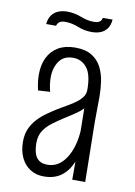

<svg xmlns="http://www.w3.org/2000/svg" viewBox="-78 -715 544 773"><g transform="rotate(10 193.5 -328.0)"><path d="M271 0V-125L268 -367Q268 -430 246 -457Q224 -484 190 -484Q151 -484 132.5 -456.5Q114 -429 114 -390Q114 -376 116 -362Q118 -348 122 -333L73 -330Q69 -347 67 -363Q65 -379 65 -394Q65 -434 79.5 -463.5Q94 -493 122 -509.5Q150 -526 191 -526Q233 -526 259 -510Q285 -494 298.5 -467.5Q312 -441 316.5 -409.5Q321 -378 321 -348L320 -245L324 0ZM155 7Q124 7 100 -8Q76 -23 62.5 -51Q49 -79 49 -117Q49 -147 59 -169.5Q69 -192 85.5 -210Q102 -228 122.5 -242.5Q143 -257 164 -270Q184 -282 202.5 -292.5Q221 -303 236 -314.5Q251 -326 259.5 -338.5Q268 -351 268 -367L298 -358Q298 -329 282.5 -307.5Q267 -286 244 -270Q221 -254 195 -238Q172 -223 150.5 -207Q129 -191 116 -170.5Q103 -150 103 -121Q103 -97 108.5 -79Q114 -61 127 -51.5Q140 -42 162 -42Q195 -42 219.5 -65.5Q244 -89 257.5 -130Q271 -171 271 -221L300 -276Q300 -213 293 -161Q286 -109 270 -71.5Q254 -34 226 -13.5Q198 7 155 7ZM99 -599H59Q61 -622 71.5 -636Q82 -650 98 -656.5Q114 -663 134 -663Q164 -663 192 -652Q220 -641 245 -641Q260 -641 268.5 -646Q277 -651 279 -663H319Q317 -640 307 -626Q297 -612 281 -605.5Q265 -599 244 -599Q215 -599 187.5 -610Q160 -621 134 -621Q119 -621 111 -616Q103 -611 99 -599Z"/></g></svg>

Font: Truculenta Light
Style: Regular
Weight: 300
Version: Version 1.002